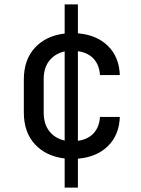

<svg xmlns="http://www.w3.org/2000/svg" viewBox="-20 -710 640 870"><path d="M273 140V8Q188 -2 138 -56.5Q88 -111 88 -200V-350Q88 -439 138 -493.5Q188 -548 273 -558V-690H333V-559Q418 -552 469 -502Q520 -452 523 -370H433Q430 -416 404 -444Q378 -472 333 -478V-72Q378 -78 404 -106Q430 -134 433 -180H523Q520 -98 469 -48Q418 2 333 9V140ZM178 -200Q178 -148 203.5 -115.5Q229 -83 273 -73V-477Q229 -467 203.5 -435Q178 -403 178 -351Z"/></svg>

Font: JetBrainsMonoNL NFM
Style: Regular
Weight: 400
Monospace: yes
Designer: Philipp Nurullin, Konstantin Bulenkov
Foundry: JetBrains
Version: Version 2.304; ttfautohint (v1.8.4.7-5d5b);Nerd Fonts 3.3.0